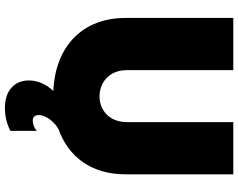

<svg xmlns="http://www.w3.org/2000/svg" viewBox="-112 -628 950 765"><g transform="rotate(90 362.5 -245.0)"><path d="M409 210C437 210 468 205 501 188V83C490 93 475 99 460 99C446 99 438 90 438 75C438 45 468 10 495 -4C604 -43 674 -134 674 -270V-700H466V-276C466 -203 415 -167 364 -167C311 -167 259 -203 259 -276V-700H51V-270C51 -101 162 9 342 17C316 44 300 79 300 114C300 174 343 210 409 210Z"/></g></svg>

Font: Fixel Display Black
Style: Regular
Weight: 900
Designer: AlfaBravo + MacPaw
Foundry: Kyrylo Tkachov, Marchela Mozhyna, Serhii Makarenko, Maria Weinstein, Zakhar Kryvoshyya
Version: Version 1.211